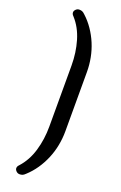

<svg xmlns="http://www.w3.org/2000/svg" viewBox="-202 -864 753 1197"><g transform="rotate(20 174.5 -266.0)"><path d="M175 -468Q175 -553 152.5 -629.5Q130 -706 82 -759Q74 -767 72 -772.5Q70 -778 70 -783Q70 -793 79.5 -802.5Q89 -812 102 -812Q112 -812 120.5 -809Q129 -806 140 -795Q173 -765 199 -727Q225 -689 243 -646Q261 -603 270 -556.5Q279 -510 279 -463V-69Q279 -22 270 24.5Q261 71 243 114Q225 157 199 195Q173 233 140 263Q129 274 120.5 277Q112 280 102 280Q89 280 79.5 270.5Q70 261 70 251Q70 246 72 240.5Q74 235 82 227Q130 174 152.5 98Q175 22 175 -63Z"/></g></svg>

Font: Sofadi One
Style: Regular
Weight: 400
Designer: Botjo Nikoltchev
Foundry: Botjo Nikoltchev
Version: Version 1.002